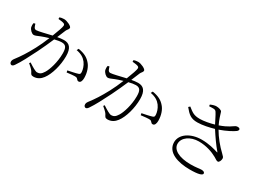

<svg xmlns="http://www.w3.org/2000/svg" viewBox="-25 -1487 3051 2244"><g transform="rotate(30 1500.0 -365.0)"><path d="M687 -515C755 -503 795 -476 824 -438C854 -397 864 -353 866 -328C868 -302 866 -293 845 -286C816 -276 746 -262 711 -255L716 -230C751 -235 816 -242 837 -239C865 -235 862 -208 889 -208C916 -208 927 -239 927 -276C927 -352 902 -417 869 -454C831 -499 785 -526 700 -540ZM321 -724C344 -722 382 -718 397 -711C411 -705 413 -697 413 -685C413 -667 390 -600 359 -522C287 -506 191 -480 160 -480C130 -480 124 -514 115 -541L94 -537C89 -519 90 -495 93 -482C101 -452 137 -417 162 -417C186 -417 199 -428 245 -445C266 -453 302 -466 341 -477C316 -415 287 -351 261 -303C202 -193 160 -129 104 -56C92 -39 89 -28 89 -14C89 6 104 18 115 18C127 18 138 11 151 -9C195 -73 242 -164 299 -278C333 -347 368 -424 397 -492C433 -501 467 -507 492 -507C549 -507 566 -475 566 -398C566 -281 528 -163 497 -114C470 -69 446 -58 415 -58C393 -58 347 -86 293 -121L282 -105C338 -58 346 -45 354 -31C367 -7 371 7 403 7C454 7 494 -19 522 -57C578 -130 616 -269 616 -389C616 -503 574 -543 501 -543C476 -543 442 -538 414 -533L461 -646C471 -669 490 -679 490 -700C490 -723 419 -756 380 -756C356 -756 336 -751 321 -746Z M1687 -515C1755 -503 1795 -476 1824 -438C1854 -397 1864 -353 1866 -328C1868 -302 1866 -293 1845 -286C1816 -276 1746 -262 1711 -255L1716 -230C1751 -235 1816 -242 1837 -239C1865 -235 1862 -208 1889 -208C1916 -208 1927 -239 1927 -276C1927 -352 1902 -417 1869 -454C1831 -499 1785 -526 1700 -540ZM1321 -724C1344 -722 1382 -718 1397 -711C1411 -705 1413 -697 1413 -685C1413 -667 1390 -600 1359 -522C1287 -506 1191 -480 1160 -480C1130 -480 1124 -514 1115 -541L1094 -537C1089 -519 1090 -495 1093 -482C1101 -452 1137 -417 1162 -417C1186 -417 1199 -428 1245 -445C1266 -453 1302 -466 1341 -477C1316 -415 1287 -351 1261 -303C1202 -193 1160 -129 1104 -56C1092 -39 1089 -28 1089 -14C1089 6 1104 18 1115 18C1127 18 1138 11 1151 -9C1195 -73 1242 -164 1299 -278C1333 -347 1368 -424 1397 -492C1433 -501 1467 -507 1492 -507C1549 -507 1566 -475 1566 -398C1566 -281 1528 -163 1497 -114C1470 -69 1446 -58 1415 -58C1393 -58 1347 -86 1293 -121L1282 -105C1338 -58 1346 -45 1354 -31C1367 -7 1371 7 1403 7C1454 7 1494 -19 1522 -57C1578 -130 1616 -269 1616 -389C1616 -503 1574 -543 1501 -543C1476 -543 1442 -538 1414 -533L1461 -646C1471 -669 1490 -679 1490 -700C1490 -723 1419 -756 1380 -756C1356 -756 1336 -751 1321 -746Z M2478 -340C2327 -340 2211 -260 2211 -154C2211 -16 2367 33 2529 33C2649 33 2695 16 2695 -8C2695 -24 2678 -34 2651 -34C2618 -34 2586 -24 2508 -24C2349 -24 2255 -78 2255 -158C2255 -241 2346 -305 2459 -305C2560 -305 2646 -274 2707 -240C2734 -225 2748 -211 2766 -211C2784 -211 2799 -245 2798 -271C2797 -287 2789 -295 2765 -318C2698 -381 2634 -459 2588 -539C2675 -569 2752 -610 2783 -634C2796 -645 2803 -660 2795 -670C2786 -682 2758 -683 2740 -674C2710 -658 2679 -623 2564 -583C2533 -646 2521 -697 2508 -735C2503 -752 2463 -763 2431 -763C2413 -763 2386 -757 2353 -742L2356 -721C2414 -723 2436 -728 2453 -702C2476 -667 2497 -618 2523 -570C2466 -553 2388 -538 2335 -538C2253 -538 2227 -561 2167 -608L2148 -591C2206 -520 2243 -487 2331 -488C2397 -488 2487 -508 2548 -526C2599 -447 2651 -371 2706 -307C2712 -300 2710 -299 2701 -302C2654 -317 2574 -340 2478 -340Z"/></g></svg>

Font: Kiri Minchoo Light
Style: Regular
Weight: 300
Designer: Ryoko NISHIZUKA 西塚涼子 (kana & ideographs); Frank Grießhammer (Latin, Greek & Cyrillic);
akenotsuki.com/eyeben/fonts/ (U+
Foundry: Adobe
akenotsuki.com/eyeben/fonts/
Version: Version 4.002;hotconv 1.0.119;makeotfexe 2.5.65604